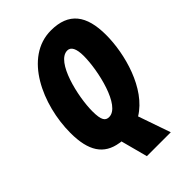

<svg xmlns="http://www.w3.org/2000/svg" viewBox="-261 -826 1096 1096"><g transform="rotate(-45 287.5 -277.5)"><path d="M250 170H443L375 -26C516 -112 575 -332 575 -484C575 -642 514 -725 370 -725C154 -725 35 -458 35 -232C35 -86 85 -11 192 6C197 7 202 8 207 8ZM256 -140C227 -140 211 -157 211 -231C211 -347 264 -578 355 -578C384 -578 400 -549 400 -489C400 -373 347 -140 256 -140Z"/></g></svg>

Font: Noto Sans UI Condensed Black
Style: Italic
Weight: 900
Width: 3
Italic angle: -192°
Designer: Monotype Design Team
Foundry: Monotype Imaging Inc.
Version: Version 1.901